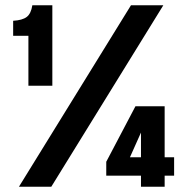

<svg xmlns="http://www.w3.org/2000/svg" viewBox="-20 -710 727 730"><path d="M52 0 478 -690H601L175 0ZM88 -384V-574H30V-631Q65 -633 81.5 -645.5Q98 -658 103 -690H179V-384ZM516 0V-42H384V-95L495 -306H606V-112H642V-42H606V0ZM474 -112H516V-206Z"/></svg>

Font: Radio Canada Big
Style: Regular
Weight: 400
Designer: Étienne Aubert Bonn
Foundry: Coppers and Brasses
Version: Version 1.001